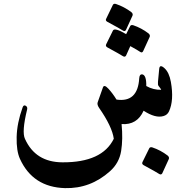

<svg xmlns="http://www.w3.org/2000/svg" viewBox="-20 -745 1032 1010"><path d="M817.4 -381.8Q819.8 -409.2 845 -386.5Q870.1 -363.8 878.9 -314Q896 -217.3 869.1 -159.2Q860.4 -140.1 839.4 -134.3Q797.4 -122.1 735.4 -162.6Q701.2 -86.4 619.6 -92.3Q627.4 -13.7 617.2 49.6Q606.9 112.8 558.6 155.8Q455.6 248 321.8 244.6Q152.8 239.7 85 90.8Q65.9 49.3 67.6 -24.2Q69.3 -97.7 99.1 -180.7Q104.5 -194.8 115.2 -188.7Q126 -182.6 122.6 -168.9Q93.8 -51.3 111.3 -14.6Q166.5 108.4 308.6 108.9Q517.6 109.9 578.6 -15.1Q569.8 -79.1 501.5 -177.2Q489.7 -194.3 493.7 -206.5L521.5 -285.2Q527.8 -302.7 550.3 -278.3Q572.8 -253.9 592.8 -221.2Q704.6 -204.6 712.4 -333Q713.9 -355 727.1 -354Q750.5 -351.6 749.5 -292.5Q786.6 -271.5 828.1 -272.5Q827.1 -276.9 814 -293Q809.6 -298.3 811 -314.5ZM573.7 -719.2Q578.1 -727.5 589.8 -724.1Q633.3 -709.5 670.9 -681.2Q680.7 -672.9 677.2 -663.1L642.6 -587.4Q636.7 -577.1 625 -585.2Q613.3 -593.3 544.4 -630.4Q533.2 -636.7 538.6 -646.5ZM664.6 -607.4Q668.9 -615.7 680.7 -612.3Q724.1 -597.7 761.2 -569.3Q771 -561 767.6 -551.3L732.9 -475.6Q727.5 -464.8 716.8 -472.4Q706.1 -480 665.5 -502.4L643.1 -452.6Q637.2 -442.4 625.2 -450.4Q613.3 -458.5 544.9 -495.6Q533.7 -502 538.6 -512.2L574.2 -584.5Q583 -601.1 643.6 -565.4ZM765.1 35.2Q769.5 26.9 781.2 30.3Q824.7 44.9 861.8 73.2Q871.6 81.5 868.2 91.3L833.5 167Q827.6 177.2 815.9 169.2Q804.2 161.1 735.8 124Q724.6 117.7 729.5 107.4Z"/></svg>

Font: Amiri
Style: Bold Slanted
Weight: 700
Italic angle: 9°
Designer: Khaled Hosny
Version: Version 000.107